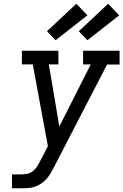

<svg xmlns="http://www.w3.org/2000/svg" viewBox="-20 -1006 659 1026"><path d="M44 0V-74H93Q109 -74 126 -77.5Q143 -81 157 -92.5Q171 -104 180 -119Q189 -134 197 -150L236 -225L155 -662H97V-735H292V-662H241L297 -330L465 -662H424V-735H619V-661H552L270 -116Q261 -99 251.5 -82Q242 -65 229 -50.5Q216 -36 200 -25Q184 -14 165.5 -8Q147 -2 129 -1Q111 0 93 0ZM447 -791 401 -839 558 -986 617 -924ZM277 -791 231 -839 388 -986 447 -924Z"/></svg>

Font: Iosevka Etoile Oblique
Style: Regular
Weight: 400
Italic angle: -9°
Designer: Belleve Invis
Foundry: Belleve Invis
Version: Version 15.5.2; ttfautohint (v1.8.4)